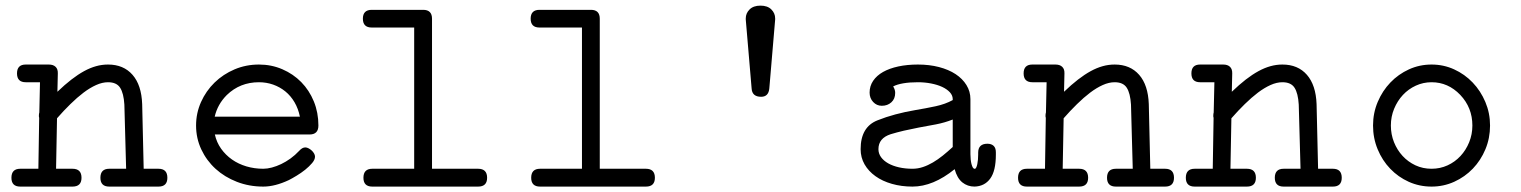

<svg xmlns="http://www.w3.org/2000/svg" viewBox="-20 -653 5458 689"><path d="M72.3 -357.9Q41 -357.9 41 -389.6Q41 -421.4 72.3 -421.4H155.3Q170.9 -421.4 179.4 -413.3Q188 -405.3 187.5 -389.6L186 -323.7Q212.4 -349.1 236.1 -367.4Q259.8 -385.7 281.7 -397.7Q303.7 -409.7 324.7 -415.5Q345.7 -421.4 367.7 -421.4Q423.3 -421.4 455.6 -384.5Q487.8 -347.7 490.2 -279.3L495.6 -47.4H548.8Q580.6 -47.4 580.6 -15.1Q580.6 16.6 548.8 16.6H372.1Q340.3 16.6 340.3 -15.1Q340.3 -47.4 372.1 -47.4H432.6L426.3 -277.8Q423.8 -318.4 411.1 -338.1Q398.4 -357.9 367.7 -357.9Q347.2 -357.9 325 -347.9Q302.7 -337.9 279.8 -320.6Q256.8 -303.2 232.7 -279.5Q208.5 -255.9 184.6 -228.5L181.2 -47.4H240.2Q272.5 -47.4 272.5 -15.1Q272.5 16.6 240.2 16.6H52.7Q21 16.6 21 -15.1Q21 -47.4 52.7 -47.4H117.7L120.6 -230Q119.6 -232.4 119.6 -234.6Q119.6 -236.8 119.6 -239.3Q119.6 -244.1 121.1 -249.5L123.5 -357.9Z M1053.7 -111.8Q1064.5 -124 1075.7 -124Q1081.1 -124 1087.2 -120.8Q1093.3 -117.7 1098.4 -113Q1103.5 -108.4 1106.9 -102.5Q1110.4 -96.7 1110.4 -90.8Q1110.4 -80.1 1100.1 -67.9Q1089.8 -55.7 1075.2 -43.9Q1060.5 -32.2 1044.4 -22.5Q1028.3 -12.7 1016.6 -6.8Q966.8 16.6 924.8 16.6Q874 16.6 830.1 -0.5Q786.1 -17.6 753.7 -47.1Q721.2 -76.7 702.4 -116.7Q683.6 -156.7 683.6 -202.6Q683.6 -247.1 701.4 -286.9Q719.2 -326.7 750 -356.7Q780.8 -386.7 821.8 -404.1Q862.8 -421.4 909.2 -421.4Q954.1 -421.4 993.2 -404.5Q1032.2 -387.7 1061 -358.4Q1089.8 -329.1 1106.2 -289.1Q1122.6 -249 1122.6 -202.6Q1122.6 -170.4 1090.8 -170.4H751Q757.3 -142.1 773.4 -119.4Q789.6 -96.7 812.5 -80.6Q835.4 -64.5 864.3 -55.9Q893.1 -47.4 924.8 -47.4Q939 -47.4 955.6 -51.8Q972.2 -56.2 989 -64.2Q1005.9 -72.3 1022.5 -84.2Q1039.1 -96.2 1053.7 -111.8ZM793.9 -312Q760.7 -278.8 750.5 -234.4H1056.2Q1050.3 -263.2 1036.9 -286.1Q1023.4 -309.1 1003.9 -325Q984.4 -340.8 960.2 -349.4Q936 -357.9 909.2 -357.9Q841.3 -357.9 793.9 -312Z M1314 -554.2Q1282.2 -554.2 1282.2 -585.9Q1282.2 -617.7 1314 -617.7H1498.5Q1530.3 -617.7 1530.3 -585.9V-47.4H1695.8Q1728 -47.4 1728 -15.1Q1728 16.6 1695.8 16.6H1315.9Q1284.2 16.6 1284.2 -15.1Q1284.2 -47.4 1315.9 -47.4H1466.3V-554.2Z M1916 -554.2Q1884.3 -554.2 1884.3 -585.9Q1884.3 -617.7 1916 -617.7H2100.6Q2132.3 -617.7 2132.3 -585.9V-47.4H2297.9Q2330.1 -47.4 2330.1 -15.1Q2330.1 16.6 2297.9 16.6H1918Q1886.2 16.6 1886.2 -15.1Q1886.2 -47.4 1918 -47.4H2068.4V-554.2Z M2761.7 -583 2740.7 -335.4Q2737.8 -305.7 2711.4 -305.7Q2678.7 -305.7 2677.2 -335.9L2656.2 -583V-586.9Q2656.2 -605.5 2669.9 -619.1Q2683.6 -632.8 2709 -632.8Q2734.4 -632.8 2748 -619.1Q2761.7 -605.5 2761.7 -586.9Z M3185.1 -342.8Q3192.4 -331.5 3192.4 -319.8Q3192.4 -298.3 3178.7 -285.9Q3165 -273.4 3144.5 -273.4Q3126 -273.4 3113.3 -287.1Q3100.6 -300.8 3100.6 -320.8Q3100.6 -344.2 3113.3 -363Q3126 -381.8 3148.9 -394.8Q3171.9 -407.7 3203.9 -414.6Q3235.8 -421.4 3273.9 -421.4Q3314.9 -421.4 3349.6 -412.4Q3384.3 -403.3 3409.2 -387Q3434.1 -370.6 3448.2 -347.7Q3462.4 -324.7 3462.4 -297.4V-99.6Q3462.4 -89.8 3463.4 -80.6Q3464.4 -71.3 3466.3 -64Q3468.3 -56.6 3470.9 -52Q3473.6 -47.4 3477.5 -47.4Q3478.5 -47.4 3478.5 -46.9Q3483.9 -48.8 3487.1 -64Q3490.2 -79.1 3490.2 -98.1V-105Q3490.2 -137.2 3523.4 -137.2Q3537.6 -137.2 3545.7 -129.6Q3553.7 -122.1 3553.7 -106.4V-98.1Q3553.7 -39.6 3533.4 -12Q3513.2 15.6 3476.6 16.6H3477.5Q3452.1 16.6 3433.3 1.5Q3414.6 -13.7 3405.8 -45.9Q3328.6 16.6 3254.4 16.6Q3214.8 16.6 3180.7 6.8Q3146.5 -2.9 3121.6 -20.8Q3096.7 -38.6 3082.5 -63.2Q3068.4 -87.9 3068.4 -117.7Q3068.4 -197.3 3128.9 -221.2Q3188.5 -245.1 3266.6 -258.3Q3302.2 -264.2 3337.4 -271.7Q3372.6 -279.3 3398.9 -293.9V-297.4Q3398.9 -310.5 3388.7 -321.8Q3378.4 -333 3361.1 -341.1Q3343.8 -349.1 3321 -353.5Q3298.3 -357.9 3273.9 -357.9Q3244.1 -357.9 3221.4 -354Q3198.7 -350.1 3185.1 -342.8ZM3398.9 -125.5V-224.1Q3370.6 -212.9 3339.4 -206.8Q3308.1 -200.7 3277.3 -195.3Q3249 -189.9 3223.9 -184.1Q3198.7 -178.2 3176.3 -171.4Q3132.3 -157.2 3132.3 -117.7Q3132.3 -102.1 3141.6 -89.1Q3150.9 -76.2 3167.2 -66.9Q3183.6 -57.6 3206.1 -52.5Q3228.5 -47.4 3254.4 -47.4Q3273.4 -47.4 3291.7 -53.5Q3310.1 -59.6 3327.9 -70.1Q3345.7 -80.6 3363.3 -94.7Q3380.9 -108.9 3398.9 -125.5ZM3477.5 -46.9H3478.5Z M3684.6 -357.9Q3653.3 -357.9 3653.3 -389.6Q3653.3 -421.4 3684.6 -421.4H3767.6Q3783.2 -421.4 3791.7 -413.3Q3800.3 -405.3 3799.8 -389.6L3798.3 -323.7Q3824.7 -349.1 3848.4 -367.4Q3872.1 -385.7 3894 -397.7Q3916 -409.7 3937 -415.5Q3958 -421.4 3980 -421.4Q4035.6 -421.4 4067.9 -384.5Q4100.1 -347.7 4102.5 -279.3L4107.9 -47.4H4161.1Q4192.9 -47.4 4192.9 -15.1Q4192.9 16.6 4161.1 16.6H3984.4Q3952.6 16.6 3952.6 -15.1Q3952.6 -47.4 3984.4 -47.4H4044.9L4038.6 -277.8Q4036.1 -318.4 4023.4 -338.1Q4010.7 -357.9 3980 -357.9Q3959.5 -357.9 3937.3 -347.9Q3915 -337.9 3892.1 -320.6Q3869.1 -303.2 3845 -279.5Q3820.8 -255.9 3796.9 -228.5L3793.5 -47.4H3852.5Q3884.8 -47.4 3884.8 -15.1Q3884.8 16.6 3852.5 16.6H3665Q3633.3 16.6 3633.3 -15.1Q3633.3 -47.4 3665 -47.4H3730L3732.9 -230Q3731.9 -232.4 3731.9 -234.6Q3731.9 -236.8 3731.9 -239.3Q3731.9 -244.1 3733.4 -249.5L3735.8 -357.9Z M4286.6 -357.9Q4255.4 -357.9 4255.4 -389.6Q4255.4 -421.4 4286.6 -421.4H4369.6Q4385.3 -421.4 4393.8 -413.3Q4402.3 -405.3 4401.9 -389.6L4400.4 -323.7Q4426.8 -349.1 4450.4 -367.4Q4474.1 -385.7 4496.1 -397.7Q4518.1 -409.7 4539.1 -415.5Q4560.1 -421.4 4582 -421.4Q4637.7 -421.4 4669.9 -384.5Q4702.1 -347.7 4704.6 -279.3L4710 -47.4H4763.2Q4794.9 -47.4 4794.9 -15.1Q4794.9 16.6 4763.2 16.6H4586.4Q4554.7 16.6 4554.7 -15.1Q4554.7 -47.4 4586.4 -47.4H4647L4640.6 -277.8Q4638.2 -318.4 4625.5 -338.1Q4612.8 -357.9 4582 -357.9Q4561.5 -357.9 4539.3 -347.9Q4517.1 -337.9 4494.1 -320.6Q4471.2 -303.2 4447 -279.5Q4422.9 -255.9 4398.9 -228.5L4395.5 -47.4H4454.6Q4486.8 -47.4 4486.8 -15.1Q4486.8 16.6 4454.6 16.6H4267.1Q4235.4 16.6 4235.4 -15.1Q4235.4 -47.4 4267.1 -47.4H4332L4335 -230Q4334 -232.4 4334 -234.6Q4334 -236.8 4334 -239.3Q4334 -244.1 4335.4 -249.5L4337.9 -357.9Z M5117.2 -421.4Q5160.2 -421.4 5198.2 -404.1Q5236.3 -386.7 5264.9 -356.7Q5293.5 -326.7 5310.3 -286.9Q5327.1 -247.1 5327.1 -202.6Q5327.1 -157.2 5310.5 -117.4Q5293.9 -77.6 5265.4 -47.9Q5236.8 -18.1 5198.5 -0.7Q5160.2 16.6 5117.2 16.6Q5073.7 16.6 5035.6 -0.5Q4997.6 -17.6 4969 -47.4Q4940.4 -77.1 4923.8 -117.2Q4907.2 -157.2 4907.2 -202.6Q4907.2 -247.6 4924.1 -287.4Q4940.9 -327.1 4969.5 -356.9Q4998 -386.7 5036.1 -404.1Q5074.2 -421.4 5117.2 -421.4ZM5220.2 -312.5Q5176.8 -357.9 5117.2 -357.9Q5087.4 -357.9 5060.8 -345.7Q5034.2 -333.5 5014.4 -312.3Q4994.6 -291 4982.9 -262.7Q4971.2 -234.4 4971.2 -202.6Q4971.2 -170.9 4982.4 -142.8Q4993.7 -114.7 5013.2 -93.5Q5032.7 -72.3 5059.3 -59.8Q5085.9 -47.4 5117.2 -47.4Q5147.9 -47.4 5174.6 -59.6Q5201.2 -71.8 5220.9 -93Q5240.7 -114.3 5252.2 -142.6Q5263.7 -170.9 5263.7 -202.6Q5263.7 -266.6 5220.2 -312.5Z"/></svg>

Font: Erica Type
Style: Regular
Weight: 400
Designer: Peter Wiegel
Foundry: Peter Wiegel
Version: Version 1.000 2010 initial release